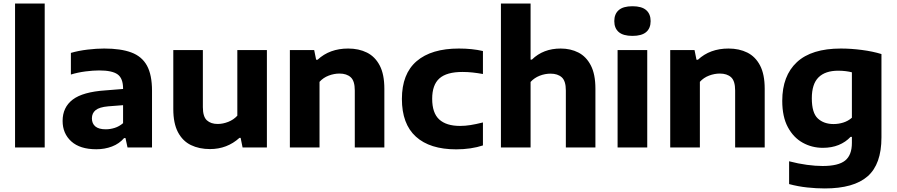

<svg xmlns="http://www.w3.org/2000/svg" viewBox="-20 -828 5034 1078"><path d="M64.5 0V-808H231V0Z M521 10Q429 10 380.2 -34.2Q331.5 -78.5 331.5 -149Q331.5 -225.5 388.2 -268.8Q445 -312 571.5 -320.5L671 -328.5V-330.5Q671 -388.5 640.2 -410.5Q609.5 -432.5 536.5 -432.5Q503 -432.5 460 -427Q417 -421.5 378 -409.5V-531Q421 -543.5 471.5 -549.5Q522 -555.5 565 -555.5Q658 -555.5 717.2 -533.5Q776.5 -511.5 805 -459.8Q833.5 -408 833.5 -318.5V0H696L684.5 -53H677Q649.5 -21 608.8 -5.5Q568 10 521 10ZM496 -163.5Q496 -134.5 515.2 -118.2Q534.5 -102 574 -102Q598.5 -102 624 -110Q649.5 -118 671 -136.5V-237.5L587.5 -231Q537.5 -226.5 516.8 -209.5Q496 -192.5 496 -163.5Z M1159 9Q1098.5 9 1052 -13.5Q1005.5 -36 979.2 -85.8Q953 -135.5 953 -216V-547H1119V-226.5Q1119 -173 1141.5 -152.5Q1164 -132 1202 -132Q1231.5 -132 1261.5 -143.8Q1291.5 -155.5 1312.5 -178.5V-547H1478.5V0H1342L1331 -54H1324.5Q1255 9 1159 9Z M1607.5 0V-547H1744L1755 -492.5H1763Q1830.5 -555.5 1935 -555.5Q1994.5 -555.5 2040.2 -532.8Q2086 -510 2112 -460.2Q2138 -410.5 2138 -329.5V0H1972V-320Q1972 -373.5 1949.2 -394.2Q1926.5 -415 1886 -415Q1856 -415 1825.5 -403.5Q1795 -392 1774 -368.5V0Z M2541.5 10.5Q2393.5 10.5 2315 -60.8Q2236.5 -132 2236.5 -272.5Q2236.5 -413.5 2319.2 -484.5Q2402 -555.5 2556.5 -555.5Q2631 -555.5 2691.5 -541.5V-412.5Q2661 -418 2633.2 -421Q2605.5 -424 2576 -424Q2488 -424 2447.2 -387.8Q2406.5 -351.5 2406.5 -273.5Q2406.5 -193.5 2446.2 -157.2Q2486 -121 2563 -121Q2592 -121 2621.8 -125.8Q2651.5 -130.5 2691.5 -140.5V-11.5Q2660 -1 2621.5 4.8Q2583 10.5 2541.5 10.5Z M2792.5 0V-808H2959V-493.5H2966.5Q3030 -555.5 3128 -555.5Q3183.5 -555.5 3227.5 -533Q3271.5 -510.5 3297.2 -460.8Q3323 -411 3323 -330V0H3157V-320Q3157 -373.5 3134 -394Q3111 -414.5 3071 -414.5Q3040 -414.5 3010 -402.8Q2980 -391 2959 -368V0Z M3447.5 0V-547H3614V0ZM3531 -626.5Q3479 -626.5 3454 -648Q3429 -669.5 3429 -709.5Q3429 -749.5 3454 -771.2Q3479 -793 3531 -793Q3583 -793 3608 -771.2Q3633 -749.5 3633 -709.5Q3633 -669.5 3608 -648Q3583 -626.5 3531 -626.5Z M3743 0V-547H3879.5L3890.5 -492.5H3898.5Q3966 -555.5 4070.5 -555.5Q4130 -555.5 4175.8 -532.8Q4221.5 -510 4247.5 -460.2Q4273.5 -410.5 4273.5 -329.5V0H4107.5V-320Q4107.5 -373.5 4084.8 -394.2Q4062 -415 4021.5 -415Q3991.5 -415 3961 -403.5Q3930.5 -392 3909.5 -368.5V0Z M4611 230Q4563 230 4511.8 224.5Q4460.5 219 4410.5 205.5V77.5Q4462 91 4510.5 97.5Q4559 104 4598.5 104Q4687 104 4725 73.5Q4763 43 4763 -25.5V-59.5H4755.5Q4728 -30 4688.8 -14Q4649.5 2 4600 2Q4538.5 2 4486.8 -26.8Q4435 -55.5 4403.5 -114Q4372 -172.5 4372 -262Q4372 -402.5 4454.2 -479Q4536.5 -555.5 4701 -555.5Q4758 -555.5 4819.2 -547.5Q4880.5 -539.5 4929 -524.5V-56.5Q4929 94 4851.2 162Q4773.5 230 4611 230ZM4660.5 -131.5Q4688 -131.5 4715 -140Q4742 -148.5 4763 -167V-422Q4748 -426 4728.2 -428.5Q4708.5 -431 4686 -431Q4613.5 -431 4575.8 -393.8Q4538 -356.5 4538 -276Q4538 -194 4571.8 -162.8Q4605.5 -131.5 4660.5 -131.5Z"/></svg>

Font: Encode Sans SmExp
Style: Bold
Weight: 700
Width: 6
Designer: Multiple Designers
Foundry: Impallari Type
Version: Version 3.002; ttfautohint (v1.8.3) -l 8 -r 50 -G 200 -x 14 